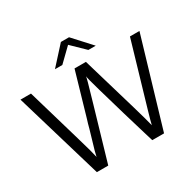

<svg xmlns="http://www.w3.org/2000/svg" viewBox="-188 -1113 1357 1329"><g transform="rotate(-30 490.5 -448.5)"><path d="M325 -758 455 -901H520L651 -758H592L488 -859L384 -758ZM13 -695H97Q138 -558 222 -267Q264 -124 271 -88Q271 -89 272.5 -95.5Q274 -102 276.5 -112.5Q279 -123 281 -131Q288 -156 303 -206Q318 -256 325 -281Q334 -317 346 -354L445 -695H536L664 -260Q701 -133 712 -87Q715 -105 742 -197L888 -695H964L757 4H663Q661 -2 640.5 -70Q620 -138 586 -252.5Q552 -367 520 -480L495 -570Q488 -597 487 -608Q487 -607 485.5 -600Q484 -593 481.5 -583.5Q479 -574 477 -566L433 -413L311 4H220Z"/></g></svg>

Font: Coval
Style: Light
Weight: 300
Foundry: Context Ltd
Version: Version 001.000